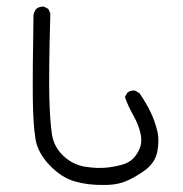

<svg xmlns="http://www.w3.org/2000/svg" viewBox="-20 -550 540 568"><path d="M286.1 -2.9Q241.2 -2 201.7 -13.2Q162.1 -24.4 127 -61Q91.8 -97.7 85 -138.7Q78.1 -179.7 77.1 -257.3Q76.2 -335 79.1 -505.9Q81.1 -515.6 86.9 -523.4Q95.7 -531.2 110.4 -530.3L123 -523.4L128.9 -510.7Q124 -332 126 -260.3Q127.9 -188.5 133.8 -151.9Q139.6 -115.2 167.5 -88.9Q195.3 -62.5 232.9 -56.6Q270.5 -50.8 300.3 -54.7Q330.1 -58.6 349.1 -65.4Q368.2 -72.3 380.4 -88.4Q392.6 -104.5 396.5 -121.6Q400.4 -138.7 394 -162.1Q387.7 -185.5 373.5 -210.4Q359.4 -235.4 349.6 -262.7L356.4 -275.4Q365.2 -283.2 378.9 -282.2L392.6 -274.4Q413.1 -244.1 425.3 -218.8Q437.5 -193.4 444.8 -164.6Q452.1 -135.7 445.3 -101.1Q438.5 -66.4 404.3 -43Q370.1 -19.5 343.8 -10.7Q317.4 -2 286.1 -2.9Z"/></svg>

Font: JasonHandwriting2
Style: Regular
Weight: 400
Version: Version 1.05.10